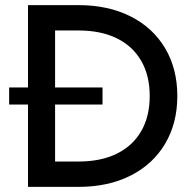

<svg xmlns="http://www.w3.org/2000/svg" viewBox="-20 -727 752 747"><path d="M378.9 -320.3H194.3V-98.6H286.1Q372.1 -98.6 434.1 -128.9Q496.1 -159.2 529.3 -216.6Q562.5 -273.9 562.5 -353.5Q562.5 -433.1 529.3 -490.5Q496.1 -547.9 434.1 -578.1Q372.1 -608.4 286.1 -608.4H194.3V-386.7H378.9ZM88.9 -320.3H15.6V-386.7H88.9V-707H286.1Q400.9 -707 487.8 -663.3Q574.7 -619.6 622.3 -539.6Q669.9 -459.5 669.9 -353.5Q669.9 -247.6 622.3 -167.5Q574.7 -87.4 487.8 -43.7Q400.9 0 286.1 0H88.9Z"/></svg>

Font: Wanted Sans Medium
Style: Regular
Weight: 500
Designer: Original Design by Kil Hyung-jin and Kang Hanbin, Wanted Lab, Inc; Hangeul from Source Han Sans by Jang Soo-young and Ka
Foundry: Wanted Lab, Inc.
Version: Version 1.001